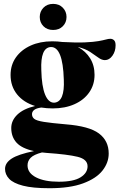

<svg xmlns="http://www.w3.org/2000/svg" viewBox="-20 -738 616 990"><path d="M252 -179Q221 -179 193 -183.5Q167 -180 156 -171Q145 -162 145 -149.5Q145 -134 157 -124.8Q169 -115.5 206.2 -109.5Q243.5 -103.5 319 -97Q440 -87.5 490.2 -49.8Q540.5 -12 540.5 53.5Q540.5 101 508.2 141.8Q476 182.5 408.2 207.5Q340.5 232.5 235 232.5Q148.5 232.5 98.5 219.5Q48.5 206.5 27.2 184Q6 161.5 6 133Q6 102 40 79.8Q74 57.5 155.5 41Q92.5 27.5 65.2 -2.5Q38 -32.5 38 -78Q38 -116.5 69.2 -146.8Q100.5 -177 161 -191.5Q102 -209.5 68.2 -251.2Q34.5 -293 34.5 -351.5Q34.5 -403 62 -442Q89.5 -481 138 -503Q186.5 -525 249.5 -525Q276.5 -525 301.5 -521.5Q373.5 -517.5 418 -519.5Q462.5 -521.5 487.5 -526Q512.5 -530.5 525.8 -534.2Q539 -538 549 -538Q560 -538 568 -530.5Q576 -523 576 -504.5Q576 -473.5 559.8 -450.8Q543.5 -428 521 -428Q504.5 -428 487 -441Q469.5 -454 444.8 -470.2Q420 -486.5 381 -496Q422 -474 444.8 -437.2Q467.5 -400.5 467.5 -352Q467.5 -301 440.2 -261.8Q413 -222.5 364.2 -200.8Q315.5 -179 252 -179ZM260 -208.5Q314.5 -213 309 -328Q304 -498 241.5 -495.5Q188 -492 193 -376.5Q195 -293 212.5 -250.2Q230 -207.5 260 -208.5ZM122 114.5Q122 154 165.8 176.5Q209.5 199 283 199Q359.5 199 395.5 176.2Q431.5 153.5 431.5 119.5Q431.5 83 380.2 70.5Q329 58 221 50.5Q208 49.5 196.5 48Q154.5 59 138.2 75.5Q122 92 122 114.5ZM254 -583.5Q223 -583.5 204 -602.8Q185 -622 185 -650.5Q185 -678.5 204 -698.2Q223 -718 254 -718Q285 -718 304 -698.2Q323 -678.5 323 -650.5Q323 -622 304 -602.8Q285 -583.5 254 -583.5Z"/></svg>

Font: Newsreader 72pt
Style: Bold
Weight: 700
Designer: Hugues Gentile
Foundry: Production Type
Version: Version 1.003; ttfautohint (v1.8.3)